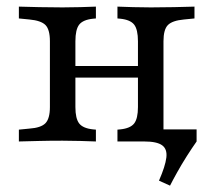

<svg xmlns="http://www.w3.org/2000/svg" viewBox="-20 -434 647 589"><path d="M171.8 -2.4Q131.5 -2.4 100.8 -1.6Q70.2 -0.8 37.9 0V-36.3L70.2 -39.5Q105.6 -41.9 119.4 -56Q133.1 -70.2 133.1 -105.6V-307.3Q133.1 -343.5 119.4 -357.3Q105.6 -371 70.2 -374.2L37.9 -377.4V-413.7Q70.2 -412.9 100.8 -412.1Q131.5 -411.3 171.8 -411.3Q202.4 -411.3 226.2 -412.1Q250 -412.9 274.2 -413.7V-377.4L265.3 -376.6Q234.7 -373.4 223 -358.5Q211.3 -343.5 211.3 -307.3V-105.6Q211.3 -70.2 223 -55.2Q234.7 -40.3 265.3 -37.1L274.2 -36.3V0Q250 -0.8 226.2 -1.6Q202.4 -2.4 171.8 -2.4ZM403.2 -206.5V-307.3Q403.2 -343.5 391.5 -358.5Q379.8 -373.4 349.2 -376.6L340.3 -377.4V-413.7Q364.5 -412.9 388.3 -412.1Q412.1 -411.3 442.7 -411.3Q483.1 -411.3 513.7 -412.1Q544.4 -412.9 576.6 -413.7V-377.4L544.4 -374.2Q508.9 -371 495.2 -357.3Q481.5 -343.5 481.5 -307.3V-206.5ZM182.3 -196V-231.5H432.3V-196ZM501.6 135.5 467.7 120.2Q487.1 75.8 490.3 49.6Q493.5 23.4 477.4 11.7Q461.3 0 422.6 0H340.3L468.5 -45.2L477.4 -37.1H583.1V0Q569.4 19.4 553.2 44.8Q537.1 70.2 523.4 94.8Q509.7 119.4 501.6 135.5ZM442.7 -2.4Q412.1 -2.4 388.3 -1.6Q364.5 -0.8 340.3 0V-36.3L349.2 -37.1Q379.8 -40.3 391.5 -55.2Q403.2 -70.2 403.2 -105.6V-206.5H481.5V0L442.7 -2.4Z"/></svg>

Font: Playfair 9pt
Style: Regular
Weight: 400
Designer: Claus Eggers Sørensen
Foundry: Claus Eggers Sørensen
Version: Version 2.203